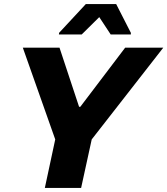

<svg xmlns="http://www.w3.org/2000/svg" viewBox="-20 -922 821 942"><path d="M200 0 251 -238 92 -688H272L368 -398H374L594 -688H781L430 -238L378 0ZM269 -753 270 -761 401 -902H550L622 -761V-753H523L467 -838L381 -753Z"/></svg>

Font: Saira SemiExpanded
Style: Bold Italic
Weight: 700
Width: 6
Italic angle: -12°
Designer: Hector Gatti with collaboration of the Omnibus-Type team
Foundry: Omnibus-Type
Version: Version 1.101